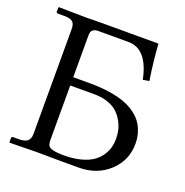

<svg xmlns="http://www.w3.org/2000/svg" viewBox="-118 -754 830 862"><g transform="rotate(20 296.5 -322.5)"><path d="M187 -333.5V-76.7Q187 -56.6 191.7 -47.6Q196.3 -38.6 213.9 -33.7Q231.4 -28.8 269 -28.8Q314 -28.8 349.1 -38.6Q384.3 -48.3 405.3 -63.5Q426.3 -78.6 439.5 -98.9Q452.6 -119.1 457.5 -138.4Q462.4 -157.7 462.4 -177.7Q462.4 -196.8 458.5 -216.3Q454.6 -235.8 443.4 -257.3Q432.1 -278.8 415.3 -295.4Q398.4 -312 369.4 -322.8Q340.3 -333.5 303.7 -333.5ZM551.8 -187.5Q551.8 -107.9 493.9 -54Q436 0 347.7 0H264.2L148.4 -1L19.5 1L17.6 -1V-19.5Q17.6 -27.8 25.4 -27.8H51.8Q81.5 -27.8 94 -38.8Q106.4 -49.8 106.4 -71.8V-573.7Q106.4 -597.2 95.9 -607.4Q85.4 -617.7 54.7 -617.7H24.9Q17.1 -617.7 17.1 -625V-644.5L20.5 -646.5L145.5 -644.5L220.2 -645.5H495.1Q499.5 -566.9 514.2 -473.6L484.4 -468.8Q456.1 -606.4 366.2 -606.4H223.1Q204.6 -606.4 195.8 -598.9Q187 -591.3 187 -573.7V-373H266.1Q316.9 -373 359.1 -366.7Q401.4 -360.4 430.4 -349.9Q459.5 -339.4 481.7 -324Q503.9 -308.6 516.8 -292.5Q529.8 -276.4 537.8 -257.3Q545.9 -238.3 548.8 -221.9Q551.8 -205.6 551.8 -187.5Z"/></g></svg>

Font: Libertinage
Style: f
Weight: 400
Designer: OSP
Foundry: OSP
Version: Version 1.0; 2008; OFL relea